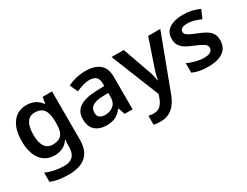

<svg xmlns="http://www.w3.org/2000/svg" viewBox="-75 -1089 2400 1866"><g transform="rotate(-30 1125.5 -156.0)"><path d="M263 -552Q314 -552 354.5 -532Q395 -512 424 -472H429L441 -542H546V4Q546 120 480.5 180Q415 240 285 240Q227 240 178 232.5Q129 225 85 207V103Q178 145 293 145Q355 145 387.5 110.5Q420 76 420 10V-4Q420 -19 421 -39Q422 -59 424 -71H420Q392 -29 351.5 -9.5Q311 10 260 10Q161 10 105 -64Q49 -138 49 -270Q49 -402 105.5 -477Q162 -552 263 -552ZM296 -449Q238 -449 208 -403Q178 -357 178 -268Q178 -180 208 -135Q238 -90 298 -90Q364 -90 395.5 -126.5Q427 -163 427 -250V-269Q427 -365 395.5 -407Q364 -449 296 -449Z M923 -552Q1028 -552 1082.5 -506Q1137 -460 1137 -364V0H1048L1023 -75H1019Q984 -31 945 -10.5Q906 10 839 10Q766 10 718 -31Q670 -72 670 -158Q670 -242 731.5 -284Q793 -326 918 -331L1012 -334V-361Q1012 -412 987 -434.5Q962 -457 917 -457Q876 -457 838.5 -445Q801 -433 764 -417L724 -505Q764 -526 815.5 -539Q867 -552 923 -552ZM946 -254Q863 -251 831 -225.5Q799 -200 799 -157Q799 -118 821.5 -101.5Q844 -85 881 -85Q936 -85 974 -116.5Q1012 -148 1012 -210V-256Z M1214 -542H1351L1459 -236Q1470 -207 1477 -179Q1484 -151 1487 -122H1491Q1495 -147 1503 -177Q1511 -207 1521 -236L1625 -542H1761L1530 72Q1499 153 1445.5 196.5Q1392 240 1314 240Q1289 240 1271 237.5Q1253 235 1239 232V132Q1250 134 1265.5 136Q1281 138 1298 138Q1345 138 1372.5 110.5Q1400 83 1415 42L1431 -2Z M2211 -157Q2211 -75 2152.5 -32.5Q2094 10 1985 10Q1928 10 1887.5 2Q1847 -6 1809 -23V-130Q1849 -111 1897.5 -98Q1946 -85 1989 -85Q2041 -85 2064 -101Q2087 -117 2087 -144Q2087 -160 2078 -172.5Q2069 -185 2042.5 -200Q2016 -215 1964 -237Q1912 -257 1877.5 -278.5Q1843 -300 1825.5 -329Q1808 -358 1808 -404Q1808 -477 1865.5 -514.5Q1923 -552 2019 -552Q2069 -552 2113.5 -542Q2158 -532 2203 -512L2163 -419Q2125 -435 2089 -446Q2053 -457 2015 -457Q1974 -457 1953 -444.5Q1932 -432 1932 -410Q1932 -393 1942.5 -381Q1953 -369 1979.5 -355.5Q2006 -342 2055 -323Q2103 -304 2138 -283.5Q2173 -263 2192 -233Q2211 -203 2211 -157Z"/></g></svg>

Font: Noto Sans Hanifi Rohingya SemiBold
Style: Regular
Weight: 600
Version: Version 2.101